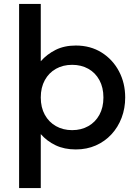

<svg xmlns="http://www.w3.org/2000/svg" viewBox="-20 -740 686 970"><path d="M76.5 210V-720H186V-430.5Q217 -466 261 -488Q305 -510 363 -510Q437 -510 493.2 -474.8Q549.5 -439.5 581 -380Q612.5 -320.5 612.5 -247.5Q612.5 -193 594.5 -145.2Q576.5 -97.5 543.2 -61.5Q510 -25.5 464.2 -5.2Q418.5 15 363 15Q305 15 261 -6Q217 -27 186 -62.5V210ZM344.5 -82.5Q390.5 -82.5 426.2 -102.8Q462 -123 482.2 -160Q502.5 -197 502.5 -247.5Q502.5 -298 482.2 -335.2Q462 -372.5 426.2 -392.5Q390.5 -412.5 344.5 -412.5Q298.5 -412.5 262.8 -392.5Q227 -372.5 206.5 -335.2Q186 -298 186 -247.5Q186 -197 206.5 -160Q227 -123 262.8 -102.8Q298.5 -82.5 344.5 -82.5Z"/></svg>

Font: Geologica Roman
Style: Regular
Weight: 400
Designer: Sindre Bremnes, Frode Helland
Foundry: Monokrom Skriftforlag AS
Version: Version 1.010;gftools[0.9.28]